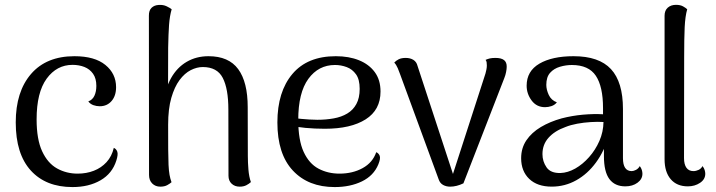

<svg xmlns="http://www.w3.org/2000/svg" viewBox="-20 -750 2920 783"><path d="M275.6 12.9Q167.1 12.9 105.7 -54.5Q44.2 -122 44.2 -250.8Q44.2 -376.3 106.7 -448.5Q169.2 -520.8 283.5 -520.8Q366.1 -520.8 409.7 -485.2Q453.4 -449.6 453.4 -394.4Q453.4 -359.3 435 -338Q416.5 -316.7 386.8 -316.7Q373.8 -316.7 361.1 -321.1Q348.4 -325.5 340.1 -336.4Q357.3 -342.8 365.1 -359.7Q372.9 -376.6 372.9 -399.9Q372.9 -430.2 359.5 -449.2Q346.1 -468.2 324.2 -476.9Q302.3 -485.5 275.7 -485.5Q211.4 -485.5 170.3 -429.3Q129.3 -373.1 129.3 -263.2Q129.3 -181.6 151.9 -133Q174.5 -84.3 212.6 -63.1Q250.7 -41.9 296.6 -41.9Q332.6 -41.9 362.8 -53.7Q393 -65.4 414.5 -88.8Q436 -112.3 444.1 -147Q454 -143 458.2 -131.7Q462.5 -120.5 454.4 -95.2Q437.7 -42.2 389.9 -14.7Q342.2 12.9 275.6 12.9Z M633.8 11.2Q613.8 11.2 600.8 -1.7Q587.8 -14.6 587.8 -36.6L587.2 -685.7Q586.8 -707.3 598 -718.1Q609.2 -728.9 627 -729.8Q645.5 -731.2 659.7 -724.3Q673.8 -717.5 680.1 -712.2Q672.1 -685.2 669.4 -648.4Q666.8 -611.6 665.8 -556L665.2 -347.3L647.6 -328.7Q653.5 -388.7 677.7 -431.7Q702 -474.8 741.2 -497.8Q780.5 -520.8 830.2 -520.8Q912.7 -520.8 951.4 -468.1Q990.2 -415.4 990.2 -312.7L990.7 -114.2Q990.7 -87.9 993.1 -58.5Q995.5 -29.1 1003.2 -7.4Q995.5 -0.2 984.4 5.5Q973.2 11.2 957.5 11.2Q937.5 11.2 924.7 -0.8Q911.8 -12.8 911.8 -33.4L911.3 -303.1Q911.3 -388.2 888.4 -432.4Q865.5 -476.6 806.9 -476.6Q782.8 -476.6 757.9 -464Q733 -451.4 712.2 -423.5Q691.5 -395.6 678.6 -350.8Q665.7 -305.9 665.7 -241.5Q665.7 -181.2 665.9 -142Q666.2 -102.8 667.3 -77.9Q668.5 -53.1 671.4 -37Q674.3 -21 679.5 -6.9Q673.8 -1.6 662.4 4.8Q651 11.2 633.8 11.2Z M1344.7 12.9Q1237.3 12.9 1174.3 -54.5Q1111.2 -122 1111.2 -250.8Q1111.2 -375.8 1172.4 -448.3Q1233.5 -520.8 1349.5 -520.8Q1403.2 -520.8 1444 -504.3Q1484.8 -487.8 1508.3 -456Q1531.8 -424.1 1531.8 -376.8Q1531.8 -301.8 1471.2 -263.3Q1410.7 -224.9 1304.9 -224.9Q1263.3 -224.9 1225.3 -228.5Q1187.4 -232.1 1147.8 -240.2L1149.7 -272.6Q1175 -268.5 1208.3 -265.2Q1241.5 -261.9 1274 -261.5Q1309.5 -261.5 1340.9 -267.2Q1372.3 -272.8 1396.1 -287Q1419.9 -301.1 1433.3 -325.8Q1446.8 -350.5 1446.8 -387.5Q1446.8 -426.3 1431.8 -447Q1416.9 -467.8 1393.8 -476.4Q1370.7 -485 1346.1 -485Q1278.8 -485 1237.5 -428.4Q1196.3 -371.8 1196.3 -261.3Q1196.3 -178.4 1218.4 -130.5Q1240.5 -82.5 1278.9 -62.2Q1317.3 -41.9 1364.3 -41.9Q1418.2 -41.9 1459 -64.5Q1499.9 -87 1514.3 -129.3Q1524.2 -125.3 1528.5 -114.5Q1532.7 -103.6 1522.8 -79.4Q1503.8 -33.6 1456 -10.3Q1408.2 12.9 1344.7 12.9Z M1815.6 11.2Q1799.7 11.2 1787 4.2Q1774.2 -2.8 1768.9 -18.7L1611.2 -448.5Q1608.2 -457.3 1602.1 -471.9Q1595.9 -486.5 1587.8 -494.7Q1594.6 -502.5 1605.8 -508.2Q1617.1 -513.8 1634.5 -513.8Q1653.1 -513.8 1666 -505.7Q1678.8 -497.6 1682.7 -481.4L1833.6 -21.2L1821.3 -22.2L1959.9 -450.5Q1961.9 -458.2 1963.7 -466.8Q1965.4 -475.4 1965.4 -483.1Q1965.4 -490.2 1964.5 -496.1Q1963.5 -501.9 1960.2 -505.8Q1968.8 -509.7 1977.8 -511.8Q1986.8 -513.8 2000.5 -513.8Q2024.3 -513.8 2035.6 -504.9Q2046.9 -496 2046.4 -477.4Q2046.4 -468.7 2043.9 -456.2Q2041.5 -443.6 2036.7 -431.7L1869.9 -2.3Q1841.8 11.2 1815.6 11.2Z M2530.2 10Q2487.4 10 2465.2 -19.7Q2442.9 -49.4 2442.9 -113.6V-202.8L2461.5 -194Q2444.5 -133.6 2410.3 -87.1Q2376.2 -40.6 2330 -14.8Q2283.8 11.1 2229.8 11.1Q2171.2 11.1 2138.2 -20.5Q2105.3 -52.2 2105.3 -104.8Q2105.3 -146.3 2126.7 -177.9Q2148.1 -209.5 2185.6 -231.9Q2223.2 -254.2 2270.6 -267.3Q2312.8 -278.3 2357.2 -282.3Q2401.5 -286.2 2439.2 -284V-309.5Q2439.2 -397 2409.9 -441Q2380.6 -484.9 2312.1 -484.9Q2287.7 -484.9 2263.3 -477.7Q2238.9 -470.5 2223.4 -453.1Q2207.9 -435.8 2207.9 -403.9Q2207.9 -384.5 2217.9 -362.9Q2227.8 -341.4 2251 -332.6Q2242.2 -321.7 2228.9 -317.3Q2215.6 -312.9 2202.8 -312.9Q2168.3 -312.9 2148 -340.2Q2127.7 -367.5 2127.7 -400.5Q2127.7 -460 2179.7 -490.4Q2231.8 -520.8 2319 -520.8Q2422.9 -520.8 2471.7 -468.1Q2520.5 -415.4 2520.5 -305.4V-105.2Q2520.5 -52.2 2556.2 -52.2Q2563.8 -52.2 2573.7 -57.3Q2583.5 -62.5 2589.1 -72.7Q2595 -64.8 2597.5 -56.6Q2599.9 -48.4 2599.9 -41.5Q2599.9 -19.5 2579.8 -4.8Q2559.7 10 2530.2 10ZM2266.2 -44.5Q2295.5 -45.5 2326 -62.7Q2356.5 -80 2382.3 -109.2Q2408.2 -138.3 2424.4 -175.2Q2440.5 -212.2 2441.1 -252.4Q2417.8 -254 2389.4 -252.2Q2361.1 -250.5 2334 -245.5Q2306.8 -240.5 2286 -232Q2242.1 -216.3 2217.2 -188.5Q2192.2 -160.7 2192.2 -121.5Q2192.2 -91.7 2209 -67.4Q2225.8 -43.2 2266.2 -44.5Z M2785.1 10Q2740.2 10 2715.2 -19.3Q2690.2 -48.7 2690.2 -100.7V-685.7Q2690.2 -707.3 2703.2 -718.8Q2716.3 -730.3 2736.8 -730.3Q2754.5 -730.3 2765.8 -723.9Q2777.2 -717.5 2782.5 -712.2Q2774.4 -684.1 2772.2 -638.9Q2770.1 -593.7 2770.1 -516.6L2769.5 -105.2Q2769.5 -79.7 2779.3 -65.9Q2789.2 -52.2 2807.8 -52.2Q2818.5 -52.2 2829.2 -57.3Q2839.8 -62.5 2844.8 -72.7Q2851.2 -64.8 2853.7 -56.6Q2856.2 -48.4 2856.2 -41.5Q2856.2 -18.6 2834.8 -4.3Q2813.5 10 2785.1 10Z"/></svg>

Font: Arima Thin
Style: Regular
Weight: 100
Designer: Joana Correia and Natanael Gama
Foundry: NDISCOVER
Version: Version 1.101;gftools[0.9.23]